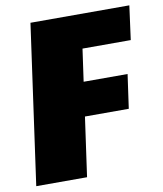

<svg xmlns="http://www.w3.org/2000/svg" viewBox="-80 -765 704 830"><g transform="rotate(-10 272.0 -350.0)"><path d="M264 -551 328 -663 280 -323 243 -409H485L464 -260H222L284 -348L235 0H12L110 -700H544L524 -551Z"/></g></svg>

Font: Pathway Extreme Condensed Black
Style: Italic
Weight: 900
Width: 3
Italic angle: -8°
Version: Version 1.001;gftools[0.9.26]